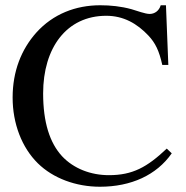

<svg xmlns="http://www.w3.org/2000/svg" viewBox="-20 -696 707 730"><path d="M614 -131C539 -60 484 -30 394 -30C325 -30 260 -55 216 -102C169 -153 144 -231 144 -341C144 -514 233 -636 384 -636C449 -636 501 -607 545 -560C570 -533 585 -504 597 -449H620L611 -676H591C585 -655 568 -643 549 -643C532 -643 501 -655 480 -661C440 -672 400 -676 361 -676C268 -676 182 -643 118 -572C61 -508 28 -425 28 -325C28 -226 63 -135 124 -75C182 -18 269 14 360 14C478 14 575 -30 633 -113Z"/></svg>

Font: STIXGeneral
Style: Regular
Weight: 400
Designer: MicroPress Inc., with final additions and corrections provided by Coen Hoffman, Elsevier (retired)
Version: Version 1.1.0